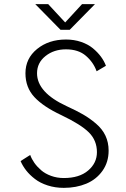

<svg xmlns="http://www.w3.org/2000/svg" viewBox="-20 -897 610 928"><path d="M439 -877 317 -753H272.5L150.5 -877H213L295 -788.5L376.5 -877ZM288.5 11Q246.5 11 210.2 -0.8Q174 -12.5 148.8 -32Q123.5 -51.5 106.5 -73.2Q89.5 -95 79.5 -118.5L126 -148Q133 -128.5 146 -110Q159 -91.5 178.5 -74.5Q198 -57.5 226.8 -47Q255.5 -36.5 288.5 -36.5Q363.5 -36.5 406 -72.8Q448.5 -109 448.5 -161.5Q448.5 -218 409.8 -256.8Q371 -295.5 276.5 -340.5Q189 -381.5 146 -428Q103 -474.5 103 -543Q103 -614.5 159.2 -660.2Q215.5 -706 299 -706Q338 -706 371.8 -694.5Q405.5 -683 428.8 -663.8Q452 -644.5 467.8 -623.2Q483.5 -602 492 -579L447 -552.5Q431.5 -596 395.2 -627.2Q359 -658.5 299 -658.5Q240.5 -658.5 199.8 -626Q159 -593.5 159 -543Q159 -450 302 -384Q349 -362.5 381.2 -344Q413.5 -325.5 444 -299.5Q474.5 -273.5 489.8 -241Q505 -208.5 505 -169Q505 -113 475.2 -71.2Q445.5 -29.5 397 -9.2Q348.5 11 288.5 11Z"/></svg>

Font: League Mono Narrow UltraLight
Style: Regular
Weight: 200
Width: 3
Designer: Tyler Finck
Foundry: The League of Moveable Type / Tyler Finck
Version: Version 2.210